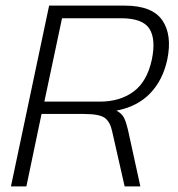

<svg xmlns="http://www.w3.org/2000/svg" viewBox="-20 -664 633 684"><path d="M19 0 155 -644H424Q522 -644 558 -592Q594 -540 576 -452Q560 -378 514.5 -331Q469 -284 395 -270Q415 -259 422.5 -243Q430 -227 436 -201L480 0H424L380 -194Q373 -229 354 -243.5Q335 -258 279 -258H128L74 0ZM138 -302H336Q407 -302 455.5 -337.5Q504 -373 521 -452Q536 -525 512 -562Q488 -599 411 -599H201Z"/></svg>

Font: Kanit ExtraLight
Style: Italic
Weight: 275
Italic angle: -12°
Designer: Katatrad Team
Foundry: CadsonDemak
Version: Version 2.000; ttfautohint (v1.8.3)